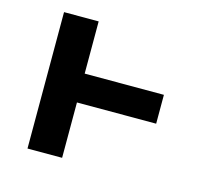

<svg xmlns="http://www.w3.org/2000/svg" viewBox="-82 -613 763 707"><g transform="rotate(15 300.0 -260.0)"><path d="M79 0V-520H211V-321H513V-211H211V0Z"/></g></svg>

Font: Iosevka SS04 XBd Ex
Style: Regular
Weight: 800
Width: 7
Monospace: yes
Designer: Belleve Invis
Foundry: Belleve Invis
Version: Version 19.0.0; ttfautohint (v1.8.4)